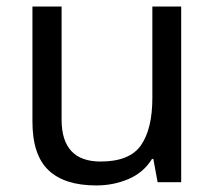

<svg xmlns="http://www.w3.org/2000/svg" viewBox="-20 -556 658 586"><path d="M533 -536V0H461L448 -71H444Q418 -29 372 -9.5Q326 10 274 10Q177 10 128 -36.5Q79 -83 79 -185V-536H168V-191Q168 -63 287 -63Q376 -63 410.5 -113Q445 -163 445 -257V-536Z"/></svg>

Font: Noto Sans Old Permic
Style: Regular
Weight: 400
Designer: Monotype Design Team
Foundry: Monotype Imaging Inc.
Version: Version 2.001; ttfautohint (v1.8.4.7-5d5b)